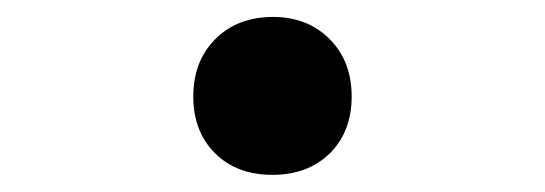

<svg xmlns="http://www.w3.org/2000/svg" viewBox="-20 -470 639 225"><path d="M299.3 -265.1Q257.3 -265.1 231.9 -290.5Q206.5 -315.9 206.5 -356.9Q206.5 -397.9 231.9 -423.8Q257.3 -449.7 299.3 -450.2Q340.8 -450.2 366.7 -423.8Q392.1 -397.9 392.1 -356.9Q392.1 -315.9 366.7 -290.5Q340.8 -265.1 299.3 -265.1Z"/></svg>

Font: UDEV Gothic 35
Style: Bold
Weight: 700
Version: v2.1.0; ttfautohint (v1.8.4.7-5d5b-dirty) -l 6 -r 45 -G 200 